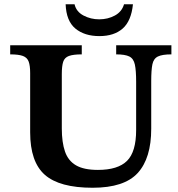

<svg xmlns="http://www.w3.org/2000/svg" viewBox="-20 -870 839 904"><path d="M416 14Q260 14 191 -47Q122 -108 122 -247V-526Q122 -561 115 -580Q108 -599 88 -606.5Q68 -614 28 -614V-657H365V-614Q325 -614 304.5 -606.5Q284 -599 277.5 -579Q271 -559 271 -521V-265Q271 -200 286 -156.5Q301 -113 338 -91.5Q375 -70 441 -70Q535 -70 578 -112.5Q621 -155 621 -258V-485Q621 -538 615 -566Q609 -594 589 -604Q569 -614 527 -614V-657H787V-614Q744 -614 723.5 -604Q703 -594 697.5 -567Q692 -540 692 -488V-264Q692 -125 628.5 -55.5Q565 14 416 14ZM448 -700Q378 -700 335 -735.5Q292 -771 289 -850H331Q339 -815 373 -797Q407 -779 447 -779Q488 -779 521 -797Q554 -815 564 -850H606Q598 -771 557.5 -735.5Q517 -700 448 -700Z"/></svg>

Font: STIX Two Text
Style: Bold
Weight: 700
Designer: Ross Mills, John Hudson & Paul Hanslow, Tiro Typeworks Ltd; with prior portions MicroPress Inc., and Coen Hoffman.
Foundry: Tiro Typeworks Ltd
Version: Version 2.13 b171